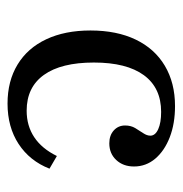

<svg xmlns="http://www.w3.org/2000/svg" viewBox="-8 -459 478 502"><g transform="rotate(90 231.0 -208.0)"><path d="M250.8 11.3Q191.9 11.3 148.8 -14.9Q105.6 -41.1 82.7 -89.9Q59.7 -138.7 59.7 -205.6Q59.7 -274.2 83.5 -323.8Q107.3 -373.4 152 -400Q196.8 -426.6 257.3 -426.6Q303.2 -426.6 338.7 -412.9Q374.2 -399.2 394.8 -375Q415.3 -350.8 415.3 -319.4Q415.3 -291.1 398.4 -273Q381.5 -254.8 354.8 -254.8Q333.9 -254.8 321 -266.5Q308.1 -278.2 308.1 -296Q308.1 -311.3 314.9 -322.6Q321.8 -333.9 328.2 -343.5Q334.7 -353.2 334.7 -362.1Q334.7 -375 317.7 -382.7Q300.8 -390.3 272.6 -390.3Q209.7 -390.3 176.6 -345.2Q143.5 -300 143.5 -214.5Q143.5 -129 175.8 -83.9Q208.1 -38.7 269.4 -38.7Q308.9 -38.7 338.7 -58.5Q368.5 -78.2 387.9 -117.7L421 -98.4Q400.8 -46.8 356.5 -17.7Q312.1 11.3 250.8 11.3Z"/></g></svg>

Font: Playfair 9pt
Style: Regular
Weight: 400
Designer: Claus Eggers Sørensen
Foundry: Claus Eggers Sørensen
Version: Version 2.203